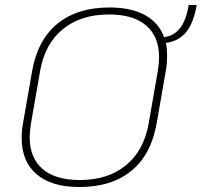

<svg xmlns="http://www.w3.org/2000/svg" viewBox="-20 -740 809 770"><path d="M645 -568Q650 -548 650 -516Q650 -482 645 -456L608 -244Q586 -120 507 -55Q428 10 298 10Q187 10 127 -41Q67 -92 67 -186Q67 -219 72 -244L109 -456Q131 -580 210.5 -645Q290 -710 419 -710Q506 -710 561.5 -679.5Q617 -649 638 -591Q677 -596 701.5 -626.5Q726 -657 737 -720H769Q756 -646 725.5 -610Q695 -574 645 -568ZM618 -510Q618 -593 566.5 -637.5Q515 -682 417 -682Q304 -682 232 -623Q160 -564 141 -456L104 -244Q99 -212 99 -190Q99 -107 150.5 -62.5Q202 -18 300 -18Q413 -18 485 -77Q557 -136 576 -244L613 -456Q618 -488 618 -510Z"/></svg>

Font: KoHo ExtraLight
Style: Italic
Weight: 275
Italic angle: -10°
Version: Version 1.000; ttfautohint (v1.6)